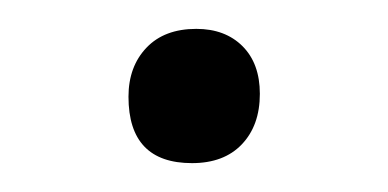

<svg xmlns="http://www.w3.org/2000/svg" viewBox="-20 -108 269 133"><path d="M148 -76C140 -84 129.3 -88 116 -88C101.3 -88 89.8 -83.7 81.5 -75C73.2 -66.3 69 -55 69 -41C69 -10.3 83.7 5 113 5C127.7 5 139.2 0.7 147.5 -8C155.8 -16.7 160 -28.3 160 -43C160 -57 156 -68 148 -76Z"/></svg>

Font: Alegreya Sans SC
Style: Regular
Weight: 400
Designer: Juan Pablo del Peral
Foundry: Huerta Tipografica
Version: Version 1.000;PS 001.000;hotconv 1.0.70;makeotf.lib2.5.58329